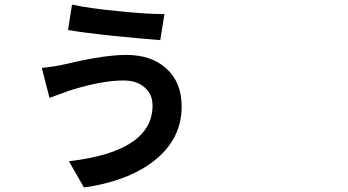

<svg xmlns="http://www.w3.org/2000/svg" viewBox="-20 -789 1540 850"><path d="M351.6 41 285.2 -75.2Q655.3 -118.2 655.3 -322.3Q655.3 -370.1 622.1 -400.4Q585.9 -433.6 524.4 -432.6Q435.5 -432.6 305.7 -393.6Q293 -389.6 287.1 -387.7Q267.6 -380.9 222.7 -364.3Q206.1 -358.4 199.2 -355.5L165 -488.3Q220.7 -494.1 264.6 -503.9Q273.4 -505.9 293.9 -510.7Q448.2 -545.9 539.1 -545.9Q649.4 -545.9 715.8 -486.3Q784.2 -424.8 784.2 -317.4Q784.2 -172.9 662.1 -77.1Q545.9 13.7 351.6 41ZM689.5 -611.3Q602.5 -618.2 484.4 -629.9Q345.7 -644.5 281.2 -656.2L298.8 -768.6Q374 -752 506.8 -739.3Q630.9 -726.6 708 -726.6Z"/></svg>

Font: Bpmf GenSeki Gothic B
Style: B
Weight: 700
Foundry: But Ko
Version: Version 1.320